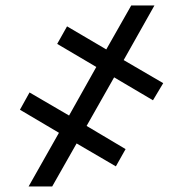

<svg xmlns="http://www.w3.org/2000/svg" viewBox="-20 -675 663 695"><path d="M293.5 -219.2 434.6 -135.3 399.4 -72.8 257.3 -155.8 168.9 0H83.5L193.4 -194.3L52.2 -277.8L86.9 -340.3L230 -256.8L328.6 -432.6L187 -516.1L222.7 -579.6L364.7 -496.1L455.1 -655.3H539.1L427.7 -457.5L570.8 -374L533.7 -312L393.1 -395Z"/></svg>

Font: SteelSelectRoboto
Style: Roboto-Bold
Weight: 700
Designer: Google
Version: Version 2.137; 2017